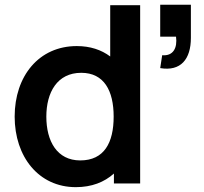

<svg xmlns="http://www.w3.org/2000/svg" viewBox="-20 -772 859 808"><path d="M654.2 -752.1V-617.7H720.8C727.1 -570.8 709.4 -535.4 662.5 -539.6L654.2 -485.4C740.6 -470.8 783.3 -522.9 783.3 -612.5V-752.1ZM443.8 -534.4C406.3 -562.5 359.4 -578.1 303.1 -578.1C143.8 -578.1 41.7 -452.1 41.7 -281.2C41.7 -112.5 142.7 15.6 299 15.6C365.6 15.6 418.8 -5.2 459.4 -41.7V0H569.8V-750H443.8ZM317.7 -96.9C219.8 -96.9 175 -178.1 175 -281.2C175 -383.3 220.8 -465.6 321.9 -465.6C417.7 -465.6 458.3 -390.6 458.3 -281.2C458.3 -171.9 418.8 -96.9 317.7 -96.9Z"/></svg>

Font: Manrope3 Bold
Style: Regular
Weight: 700
Designer: Mikhail Sharanda
Foundry: Mikhail Sharanda
Version: Version 3.000;PS 003.000;hotconv 1.0.88;makeotf.lib2.5.64775